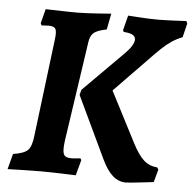

<svg xmlns="http://www.w3.org/2000/svg" viewBox="-49 -699 768 763"><g transform="rotate(5 334.5 -317.0)"><path d="M150.1 -526.7Q154.1 -558.2 148.4 -568.8Q142.6 -579.3 121.5 -579.3Q114 -579.3 103.3 -578.6Q92.7 -577.8 92.7 -577.8L88.4 -585.7L103.1 -643.6Q103.1 -643.6 118.9 -643.3Q134.6 -643.1 156.9 -642.3Q179.3 -641.5 200.5 -641.2Q221.6 -641 232 -641Q247 -641 269.5 -642.2Q291.9 -643.5 313.5 -644.8Q335.1 -646.2 349.8 -647.4Q364.5 -648.7 364.5 -648.7L352 -584.5Q314.6 -577.3 300.7 -565.4Q286.8 -553.5 283.2 -526.3L224.9 -130.2Q219.4 -89.7 225.6 -76Q231.8 -62.3 254.1 -62.3Q269 -62.3 280.6 -63.8Q292.2 -65.3 292.2 -65.3L296.5 -58.6L279.7 3.5Q279.7 3.5 264.3 3Q248.9 2.5 226.1 1.7Q203.4 1 180.2 0.5Q157.1 0 141.5 0Q121.3 0 98 0.5Q74.7 0.9 54.1 1.4Q33.6 1.9 20.7 2.4Q7.7 2.8 7.7 2.8L24.1 -59.1Q66.9 -65.5 82.3 -80.4Q97.6 -95.3 102.1 -137.8ZM272.4 -336.6 432.1 -496.7Q449.3 -513.8 458.2 -528.6Q467.2 -543.4 467.2 -553.4Q467.2 -565.9 456.1 -572.4Q445 -579 420.1 -580.5L416.7 -587.2L431.9 -646.7Q431.9 -646.7 444.7 -645.9Q457.5 -645.2 476.9 -643.8Q496.4 -642.5 516.8 -641.7Q537.3 -641 552.1 -641Q565.7 -641 584.5 -641.7Q603.3 -642.4 621.8 -643.2Q640.2 -644 652.3 -644.7Q664.3 -645.4 664.3 -645.4L668.6 -635.4L655 -580.1Q632.6 -571.3 613.5 -558.8Q594.5 -546.3 573.5 -526.5Q552.6 -506.8 523.6 -476.2L396 -345L500 -143.2Q523.2 -98.1 545.5 -78.2Q567.8 -58.2 599.1 -56L604.8 -47.6L590.8 3.4Q590.8 3.4 576.3 5.1Q561.8 6.9 542 9.1Q522.2 11.4 504.6 13.1Q487.1 14.9 480.8 14.9Q451 14.9 427.8 -5.6Q404.5 -26.1 384.3 -68.8L267.2 -315.9Z"/></g></svg>

Font: Alegreya
Style: Italic
Weight: 400
Italic angle: -7°
Designer: Juan Pablo del Peral
Foundry: Huerta Tipografica
Version: Version 2.009